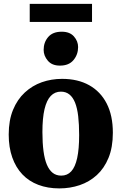

<svg xmlns="http://www.w3.org/2000/svg" viewBox="-20 -984 642 1014"><path d="M26 -273.5Q26 -348.5 48.8 -403.8Q71.5 -459 111 -495.5Q150.5 -532 201 -549.8Q251.5 -567.5 308 -567.5Q391 -567.5 451 -534Q511 -500.5 543.5 -437.2Q576 -374 576 -283Q576 -206 553.2 -150.5Q530.5 -95 491.2 -59.2Q452 -23.5 401 -6.2Q350 11 293.5 11Q232 11 182.5 -7.8Q133 -26.5 98.2 -63Q63.5 -99.5 44.8 -152.5Q26 -205.5 26 -273.5ZM303.5 -56.5Q335.5 -56.5 356.2 -79Q377 -101.5 387.5 -149Q398 -196.5 398 -270.5Q398 -327 393 -370Q388 -413 376.5 -441.8Q365 -470.5 346.5 -485.2Q328 -500 301.5 -500Q270 -500 248.2 -477.5Q226.5 -455 215.2 -407.8Q204 -360.5 204 -286Q204 -229 209.8 -186Q215.5 -143 227.5 -114.5Q239.5 -86 258.2 -71.2Q277 -56.5 303.5 -56.5ZM296 -637.5Q254.5 -637.5 232.5 -663.5Q210.5 -689.5 210.5 -720.5Q210.5 -760.5 234.5 -788.5Q258.5 -816.5 305.5 -816.5H306.5Q348.5 -816.5 370.5 -791.5Q392.5 -766.5 392.5 -735.5Q392.5 -696 368.2 -666.8Q344 -637.5 297 -637.5ZM466 -963.5V-868H137V-963.5Z"/></svg>

Font: Merriweather 24pt Black
Style: Regular
Weight: 900
Designer: Eben Sorkin
Foundry: Eben Sorkin
Version: Version 2.100